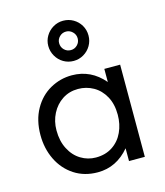

<svg xmlns="http://www.w3.org/2000/svg" viewBox="-103 -744 720 836"><g transform="rotate(-15 256.5 -326.5)"><path d="M63 -325.2Q90.3 -374 136 -399.7Q181.6 -425.3 233.9 -425.3Q319.8 -425.3 378.4 -356.4V-415.5H449.7V0H378.4V-57.6Q319.8 12.2 235.4 12.2Q175.3 12.2 129.9 -17.3Q84.5 -46.9 59.8 -97.4Q35.2 -147.9 35.2 -208.5Q35.2 -275.9 63 -325.2ZM126.5 -126.5Q145 -90.3 176.3 -71.3Q207.5 -52.2 244.1 -52.2Q287.6 -52.2 319.1 -73.2Q350.6 -94.2 366.9 -129.6Q383.3 -165 383.3 -208Q383.3 -255.9 364.3 -290.5Q345.2 -325.2 313.5 -343Q281.7 -360.8 244.6 -360.8Q205.1 -360.8 174.1 -340.6Q143.1 -320.3 125.5 -285.9Q107.9 -251.5 107.9 -210.4Q107.9 -162.1 126.5 -126.5ZM180.7 -619.6Q192.9 -640.1 213.6 -652.3Q234.4 -664.6 258.8 -664.6Q283.7 -664.6 304.4 -652.6Q325.2 -640.6 337.4 -619.9Q349.6 -599.1 349.6 -574.2Q349.6 -549.3 337.4 -528.6Q325.2 -507.8 304.4 -495.6Q283.7 -483.4 259.3 -483.4Q234.4 -483.4 213.6 -495.6Q192.9 -507.8 180.7 -529.1Q168.5 -550.3 168.5 -575.2Q168.5 -599.1 180.7 -619.6ZM229.5 -544.4Q241.7 -532.2 259.3 -532.2Q276.4 -532.2 288.6 -544.4Q300.8 -556.6 300.8 -574.2Q300.8 -591.3 288.3 -603.5Q275.9 -615.7 259.3 -615.7Q241.7 -615.7 229.5 -603.5Q217.3 -591.3 217.3 -574.7Q217.3 -556.6 229.5 -544.4Z"/></g></svg>

Font: NMS Futura Pro Book
Style: Regular
Weight: 400
Designer: Blend3rman
Version: Version 0.1